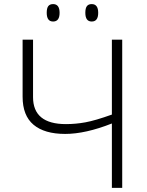

<svg xmlns="http://www.w3.org/2000/svg" viewBox="-20 -905 710 925"><path d="M568.8 0H519V-310.1Q391.6 -259.8 293.9 -259.8Q194.3 -259.8 141.6 -304Q88.9 -348.1 88.9 -439V-713.9H139.2V-437Q139.2 -307.1 297.9 -307.1Q344.7 -307.1 391.6 -315.7Q438.5 -324.2 519 -353V-713.9H568.8ZM205.1 -843.3Q205.1 -865.7 212.6 -875.5Q220.2 -885.3 235.8 -885.3Q267.1 -885.3 267.1 -843.3Q267.1 -801.3 235.8 -801.3Q205.1 -801.3 205.1 -843.3ZM391.1 -843.3Q391.1 -865.7 398.7 -875.5Q406.2 -885.3 421.9 -885.3Q453.1 -885.3 453.1 -843.3Q453.1 -801.3 421.9 -801.3Q391.1 -801.3 391.1 -843.3Z"/></svg>

Font: JBL Sans
Style: Light
Weight: 300
Version: Version 1.10